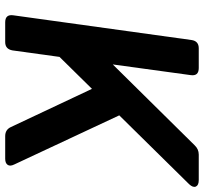

<svg xmlns="http://www.w3.org/2000/svg" viewBox="-43 -742 785 739"><g transform="rotate(90 349.5 -372.5)"><path d="M66 0Q34 0 39 -32L134 -717Q138 -745 166 -745H242Q274 -745 269 -713L228 -414L539 -729Q554 -745 575 -745H673Q693 -745 698 -734Q703 -723 689 -708L424 -439L613 -35Q621 -19 614.5 -9.5Q608 0 591 0H504Q479 0 469 -22L322 -334L199 -209L174 -28Q169 0 142 0Z"/></g></svg>

Font: Pitagon Sans Text Bold
Style: Italic
Weight: 700
Italic angle: -8°
Designer: Travis Tran
Foundry: Pitagon
Version: Version 1.001; ttfautohint (v1.8.4.7-5d5b);gftools[0.9.26]